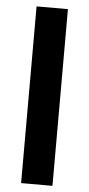

<svg xmlns="http://www.w3.org/2000/svg" viewBox="-56 -822 395 854"><g transform="rotate(5 142.0 -394.5)"><path d="M72 -789H212V0H72Z"/></g></svg>

Font: Reem Kufi Fun
Style: Regular
Weight: 400
Designer: Khaled Hosny
Version: Version 1.005